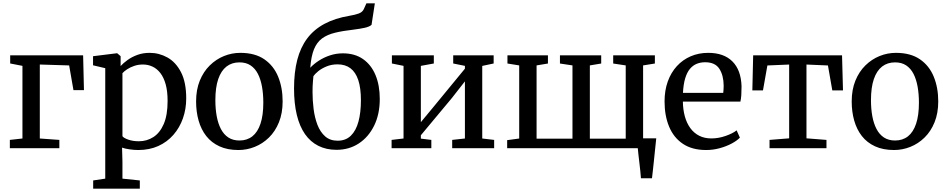

<svg xmlns="http://www.w3.org/2000/svg" viewBox="-20 -886 5656 1148"><path d="M40.9 -555.3H477L482 -347.1H419.2L393.5 -494.8L218 -500.2V-57.9L334.9 -49.5V0H38.9V-49.5L114.2 -57.9V-492.2L40.9 -506.5Z M1093.4 -297.4Q1093.4 -234.1 1073.7 -178.3Q1054.1 -122.5 1016.8 -79.8Q979.6 -37.1 926.6 -13Q873.5 11 806.6 11Q782.4 11 754.9 7Q727.3 3.1 709.8 -3.3L712.1 80.6V182.1L816 192.9V242H537.1V192.9L609.3 182.1V-478.3L536.3 -495.6V-549.9L678.7 -567.6H680.7L701.2 -550.2V-491.1Q717.6 -509.1 742.9 -527.3Q768.1 -545.6 801.4 -557.8Q834.7 -570 874.9 -570Q931.5 -570 981.5 -542.1Q1031.5 -514.1 1062.4 -454.1Q1093.4 -394 1093.4 -297.4ZM834.6 -500.3Q806.8 -500.3 782.8 -492.1Q758.8 -484 740.6 -472Q722.3 -460 712.1 -448.5V-71.7Q719.4 -60.8 747 -51.1Q774.5 -41.4 810.3 -41.4Q858.1 -41.4 897.1 -66.4Q936.1 -91.4 959.1 -144.5Q982.1 -197.7 982.1 -282.6Q982.1 -340.3 970.7 -381.6Q959.2 -422.9 938.8 -449.3Q918.3 -475.6 891.6 -487.9Q865 -500.3 834.6 -500.3Z M1152.5 -279.3Q1152.5 -349.6 1174.5 -403.7Q1196.6 -457.8 1234.3 -494.8Q1272 -531.8 1319.1 -550.9Q1366.3 -570 1416.7 -570Q1504.4 -570 1560.3 -531.6Q1616.2 -493.2 1643.1 -427.4Q1669.9 -361.7 1669.9 -279.7Q1669.9 -209.2 1647.8 -154.8Q1625.8 -100.5 1588.1 -63.6Q1550.4 -26.7 1503.2 -7.9Q1456 11 1405.6 11Q1340 11 1292.1 -11.1Q1244.2 -33.1 1213.3 -72.5Q1182.5 -112 1167.5 -164.9Q1152.5 -217.8 1152.5 -279.3ZM1411.8 -45.9Q1457.1 -45.9 1488.9 -70.9Q1520.7 -96 1537.5 -146.3Q1554.4 -196.6 1554.4 -272Q1554.4 -323.5 1546.6 -367.5Q1538.8 -411.5 1522.1 -444.2Q1505.4 -476.9 1478.2 -495Q1451 -513.1 1411.8 -513.1Q1366.3 -513.1 1334.1 -488.1Q1301.9 -463 1284.8 -413Q1267.7 -362.9 1267.7 -287Q1267.7 -235 1275.8 -191Q1283.9 -147 1301 -114.4Q1318.1 -81.8 1345.5 -63.8Q1373 -45.9 1411.8 -45.9Z M1992.3 9.8Q1931 9.8 1883.6 -14Q1836.1 -37.7 1803.7 -84Q1771.3 -130.3 1754.7 -198.9Q1738.1 -267.6 1738.1 -357.3Q1738.1 -453.5 1757.3 -527.9Q1776.5 -602.2 1816.6 -655.9Q1856.8 -709.5 1920 -743.4Q1983.2 -777.4 2071.1 -791.9Q2103.1 -797.2 2125.1 -805.3Q2147.1 -813.5 2155.1 -831.1L2170.8 -865.9H2221.2L2201.5 -737.3Q2188.5 -725.9 2160.1 -719.7Q2131.7 -713.5 2094.4 -708.9Q2030.2 -701.6 1983.4 -690.3Q1936.6 -679 1905.6 -656.2Q1874.7 -633.4 1857.5 -591.7Q1840.4 -550 1835.1 -481Q1856.5 -503.8 1886.8 -523.4Q1917 -543 1953.7 -555.1Q1990.4 -567.1 2030.1 -567.1Q2101.3 -567.1 2150.5 -532.8Q2199.7 -498.5 2225.2 -437.2Q2250.7 -375.9 2250.7 -294.1Q2250.7 -203.4 2217.2 -135Q2183.6 -66.6 2125.5 -28.4Q2067.3 9.8 1992.3 9.8ZM1999 -44.7Q2047.1 -44.7 2077.8 -74.6Q2108.5 -104.5 2123.3 -159Q2138 -213.4 2138 -286.7Q2138 -359.6 2122.2 -407.1Q2106.3 -454.6 2075.3 -477.9Q2044.2 -501.2 1998.5 -501.2Q1961.9 -501.2 1932.1 -488.7Q1902.2 -476.3 1882.2 -459.7Q1862.2 -443.1 1854 -430.7Q1852.6 -416.1 1851.2 -400.2Q1849.8 -384.4 1849.2 -368Q1848.7 -351.7 1848.7 -335.6Q1848.7 -285.5 1855.1 -234.1Q1861.6 -182.8 1878 -139.9Q1894.4 -97.1 1923.8 -70.9Q1953.2 -44.7 1999 -44.7Z M2321.4 0V-49.5L2392.8 -57.9V-492.2L2323.2 -506.4V-555.3H2573.9V-506.4L2496.4 -492.2V-155.6L2569.4 -243.7L2759.8 -475.3V-492.2L2689.8 -506.4V-555.3H2931.6V-506.4L2863.4 -491.9V-57.9L2934.6 -49.5V0H2683.7V-49.5L2759.8 -57.9V-399.5L2681.1 -298.9L2496.4 -77.3V-57.2L2559 -49.5V0Z M3812.3 180Q3811 159.8 3808.5 136.2Q3806 112.6 3803.1 88.4Q3800.2 64.1 3797.6 41.4Q3795 18.7 3793.4 0L3762.5 -59H3903.8Q3901.7 -39 3899.2 -14.9Q3896.6 9.2 3894 35.1Q3891.5 61 3888.7 86.8Q3885.8 112.6 3883.3 136.5Q3880.8 160.4 3878.3 180ZM3012.4 0V-48L3084.4 -57.8V-494.9L3014.1 -506.2V-555.1H3256.2V-506.2L3188.3 -494.9V-56.8H3402.9V-494.9L3328 -506.2V-555.1H3574.7V-506.2L3506.8 -494.9V-56.8H3721.3V-494.9L3646.4 -506.2V-555.1H3895.6V-506.2L3825.2 -494.9V-57.8L3897.3 -48V0Z M4202.2 11Q4118.6 11 4063.3 -26Q4008 -63 3980.8 -128.6Q3953.5 -194.2 3953.5 -279.4Q3953.5 -345.3 3972.8 -398.9Q3992.1 -452.4 4027.1 -490.6Q4062 -528.8 4109.8 -549.4Q4157.6 -570 4214.6 -570Q4308 -570 4359.3 -518.6Q4410.7 -467.2 4413.8 -370.6Q4413.8 -340.5 4412.4 -318.1Q4411 -295.6 4407 -278.4H4063Q4063.7 -230.1 4074.9 -189.7Q4086.2 -149.3 4107.6 -119.9Q4129 -90.5 4160.6 -74.4Q4192.2 -58.3 4233.6 -58.3Q4275.8 -58.3 4318.7 -73.3Q4361.6 -88.3 4384.5 -106.6L4403.9 -63Q4386 -44.3 4354.3 -27.5Q4322.5 -10.6 4282.9 0.2Q4243.3 11 4202.2 11ZM4063.5 -330.9H4304.3Q4305.2 -337.9 4305.8 -346.5Q4306.4 -355.1 4306.6 -362.7Q4306.9 -370.4 4306.9 -374.2Q4306.5 -435 4281.3 -474.4Q4256.1 -513.8 4196 -513.8Q4169.1 -513.8 4146.1 -504.6Q4123.1 -495.3 4105.4 -474.4Q4087.8 -453.5 4077 -418.2Q4066.3 -383 4063.5 -330.9Z M4581.2 0V-49.5L4698.5 -58.9V-500.1L4568.3 -494.6L4541.9 -345.4H4478.4L4483.3 -555.1H5014.7L5020.4 -345.4H4956.5L4930.4 -494.6L4802 -500.1V-58.9L4921.6 -49.5V0Z M5072.5 -279.3Q5072.5 -349.6 5094.5 -403.7Q5116.6 -457.8 5154.3 -494.8Q5192 -531.8 5239.1 -550.9Q5286.3 -570 5336.7 -570Q5424.4 -570 5480.3 -531.6Q5536.2 -493.2 5563.1 -427.4Q5589.9 -361.7 5589.9 -279.7Q5589.9 -209.2 5567.8 -154.8Q5545.8 -100.5 5508.1 -63.6Q5470.4 -26.7 5423.2 -7.9Q5376 11 5325.6 11Q5260 11 5212.1 -11.1Q5164.2 -33.1 5133.3 -72.5Q5102.5 -112 5087.5 -164.9Q5072.5 -217.8 5072.5 -279.3ZM5331.8 -45.9Q5377.1 -45.9 5408.9 -70.9Q5440.7 -96 5457.5 -146.3Q5474.4 -196.6 5474.4 -272Q5474.4 -323.5 5466.6 -367.5Q5458.8 -411.5 5442.1 -444.2Q5425.4 -476.9 5398.2 -495Q5371 -513.1 5331.8 -513.1Q5286.3 -513.1 5254.1 -488.1Q5221.9 -463 5204.8 -413Q5187.7 -362.9 5187.7 -287Q5187.7 -235 5195.8 -191Q5203.9 -147 5221 -114.4Q5238.1 -81.8 5265.5 -63.8Q5293 -45.9 5331.8 -45.9Z"/></svg>

Font: Merriweather 7pt Light
Style: Regular
Weight: 300
Designer: Eben Sorkin
Foundry: Eben Sorkin
Version: Version 2.200;gftools[0.9.31]